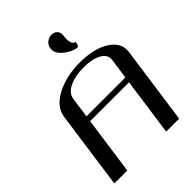

<svg xmlns="http://www.w3.org/2000/svg" viewBox="-279 -1165 1309 1309"><g transform="rotate(-45 375.0 -510.5)"><path d="M606.4 -458 627 -604.5Q633.8 -653.3 584.5 -680.7Q535.2 -708 454.1 -708Q373 -708 315.9 -681.2Q258.8 -654.3 252 -604.5L231.4 -458ZM667 0H542L600.6 -417H225.6L167 0H42L121.1 -562.5Q132.8 -647.5 230 -698.7Q327.1 -750 460 -750Q593.8 -750 675.8 -698.2Q757.8 -646.5 746.1 -562.5ZM509.8 -958Q504.9 -923.8 509.8 -902.8Q514.6 -881.8 522 -876Q529.3 -870.1 538.1 -870.1Q538.1 -868.2 536.6 -861.8Q535.2 -855.5 534.2 -851.6Q533.2 -847.7 531.7 -842.8Q530.3 -837.9 526.9 -835.4Q523.4 -833 518.6 -833Q504.9 -833 473.1 -846.7Q441.4 -860.4 410.6 -891.1Q379.9 -921.9 384.8 -958Q388.7 -987.3 409.7 -1003.9Q430.7 -1020.5 456.1 -1020.5Q480.5 -1020.5 497.1 -1003.9Q513.7 -987.3 509.8 -958Z"/></g></svg>

Font: okolaks
Style: BoldItalic
Weight: 600
Width: 8
Italic angle: -8°
Version: Version 000.6.0